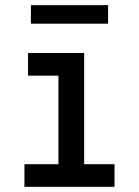

<svg xmlns="http://www.w3.org/2000/svg" viewBox="-20 -726 540 746"><path d="M75 0V-88H207V-432H89V-520H307V-88H425V0ZM400 -634H100V-706H400Z"/></svg>

Font: Iosevka Curly Slab Semibold
Style: Regular
Weight: 600
Monospace: yes
Designer: Belleve Invis
Foundry: Belleve Invis
Version: Version 22.1.2; ttfautohint (v1.8.4)